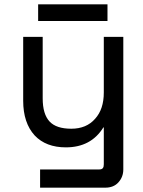

<svg xmlns="http://www.w3.org/2000/svg" viewBox="-20 -666 660 886"><path d="M459 92V-78H457Q400 14 284 14Q192 14 140 -41Q87 -99 87 -201V-496H177V-212Q177 -139 209 -105Q240 -72 309 -72Q379 -72 419 -118Q459 -162 459 -239V-496H549V116Q549 151 526 176Q504 200 466 200H165V116H437Q451 116 455 109Q459 104 459 92ZM476 -569H156V-646H476Z"/></svg>

Font: Rilu
Style: Bold
Weight: 500
Designer: Alí Sinisterra
Foundry: Alí Sinisterra
Version: ""